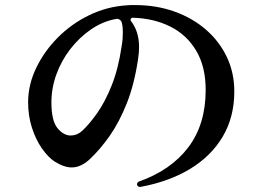

<svg xmlns="http://www.w3.org/2000/svg" viewBox="-20 -739 1040 758"><path d="M534 -1H532Q525 -1 521 -9V-11Q521 -19 528 -22Q655 -67 723.5 -157.5Q792 -248 792 -384Q792 -476 754.5 -539Q717 -602 651.5 -634.5Q586 -667 503 -669Q499 -669 496.5 -664.5Q494 -660 497 -656Q529 -615 529 -553Q529 -542 528 -530Q527 -518 525 -505Q510 -405 480.5 -331Q451 -257 414 -204Q377 -151 337 -113Q301 -78 263 -78Q233 -78 196 -101Q170 -118 145.5 -153Q121 -188 106 -235Q91 -282 91 -335Q91 -404 122.5 -470Q154 -536 208 -590.5Q262 -645 332 -679Q402 -713 480 -718Q488 -719 496.5 -719Q505 -719 513 -719Q597 -719 668.5 -693.5Q740 -668 793 -622Q846 -576 875.5 -514Q905 -452 905 -378Q905 -277 859.5 -200Q814 -123 731 -72.5Q648 -22 534 -1ZM304 -222Q333 -249 364 -293Q395 -337 421 -402Q447 -467 460 -555Q463 -572 464 -586Q465 -600 465 -612Q465 -634 461 -649Q459 -657 452 -661.5Q445 -666 437 -664Q384 -654 338 -622Q292 -590 257 -544.5Q222 -499 202.5 -445Q183 -391 183 -335Q183 -262 207 -233Q231 -204 259 -204Q284 -204 304 -222Z"/></svg>

Font: Zen Antique Soft
Style: Regular
Weight: 400
Designer: Yoshimichi Ohira
Foundry: Positype
Version: Version 1.001